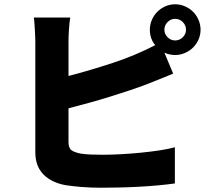

<svg xmlns="http://www.w3.org/2000/svg" viewBox="-20 -824 996 897"><path d="M145 -630Q145 -638 144.5 -652Q144 -666 143 -681.5Q142 -697 141 -713.5Q140 -730 138 -742H308Q304 -717 302 -684Q300 -651 300 -630V-469Q400 -495 506.5 -530Q613 -565 705 -613Q680 -644 680 -685Q680 -709 689.5 -731Q699 -753 715 -769Q731 -785 752.5 -794.5Q774 -804 798 -804Q822 -804 844 -794.5Q866 -785 882 -769Q898 -753 907.5 -731Q917 -709 917 -685Q917 -661 907.5 -639.5Q898 -618 882 -602Q866 -586 844 -576.5Q822 -567 798 -567Q772 -567 748 -578L789 -480Q757 -467 724 -453.5Q691 -440 665 -430Q631 -417 587.5 -402.5Q544 -388 496 -373Q448 -358 397.5 -344Q347 -330 300 -318V-161Q300 -132 314 -122Q328 -112 359 -106Q380 -103 405.5 -102Q431 -101 461 -101Q498 -101 544 -103.5Q590 -106 636.5 -110.5Q683 -115 725.5 -121.5Q768 -128 797 -136V33Q762 38 718.5 42Q675 46 628.5 48.5Q582 51 536.5 52Q491 53 451 53Q402 53 360 49.5Q318 46 286 41Q220 29 182.5 -9.5Q145 -48 145 -113ZM798 -736Q778 -736 763 -721Q748 -706 748 -685Q748 -665 763 -650Q778 -635 798 -635Q819 -635 834 -650Q849 -665 849 -685Q849 -706 834 -721Q819 -736 798 -736Z"/></svg>

Font: Kinto Sans Black
Style: Regular
Weight: 900
Designer: Authors: Ryoko NISHIZUKA  (kana & ideographs); Paul D. Hunt (Latin, Greek & Cyrillic); Wenlong ZHANG  (bopomofo); Sandol
Foundry: Adobe Systems Incorporated, ookami Inc.
Version: Version 0.001